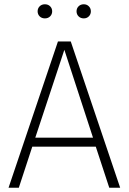

<svg xmlns="http://www.w3.org/2000/svg" viewBox="-20 -878 602 898"><path d="M428 -192H131L68 0H20L251 -684H311L542 0H491ZM415 -234 281 -645 145 -234ZM224 -825Q224 -811 214.5 -801.5Q205 -792 190 -792Q175 -792 165.5 -801.5Q156 -811 156 -825Q156 -839 165.5 -848.5Q175 -858 190 -858Q205 -858 214.5 -848.5Q224 -839 224 -825ZM405 -825Q405 -811 395.5 -801.5Q386 -792 372 -792Q357 -792 347.5 -801.5Q338 -811 338 -825Q338 -839 347.5 -848.5Q357 -858 372 -858Q386 -858 395.5 -848.5Q405 -839 405 -825Z"/></svg>

Font: FiraGO ExtraLight
Style: Regular
Weight: 200
Designer: bBox Type
Foundry: bBox Type GmbH
Version: Version 1.001